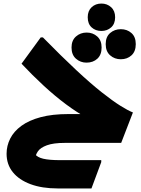

<svg xmlns="http://www.w3.org/2000/svg" viewBox="-20 -803 791 1079"><path d="M345 0Q280 0 243.5 13.5Q207 27 193 47.5Q179 68 178 89L176 62Q189 81 223 89Q257 97 317 97H549V108L494 256H304Q216 256 151.5 232Q87 208 52 164.5Q17 121 17 61Q17 16 37.5 -24.5Q58 -65 100.5 -96Q143 -127 208.5 -144.5Q274 -162 364 -162H511L470 -140Q414 -170 352 -216Q290 -262 226 -321Q162 -380 101 -445L209 -593H221Q327 -485 408.5 -409Q490 -333 551.5 -284.5Q613 -236 656 -209Q699 -182 727 -171L661 0ZM550 -629Q517 -629 495 -649Q473 -669 473 -706Q473 -742 495 -762.5Q517 -783 550 -783Q582 -783 604.5 -762.5Q627 -742 627 -706Q627 -669 604.5 -649Q582 -629 550 -629ZM659 -470Q624 -470 599 -492Q574 -514 574 -555Q574 -596 599 -617.5Q624 -639 659 -639Q694 -639 718.5 -617.5Q743 -596 743 -555Q743 -514 719 -492Q695 -470 659 -470ZM466 -451Q432 -451 407 -473Q382 -495 382 -536Q382 -576 407 -598Q432 -620 467 -620Q502 -620 526.5 -598Q551 -576 551 -536Q551 -495 527 -473Q503 -451 466 -451Z"/></svg>

Font: Kufam ExtraBold
Style: Italic
Weight: 800
Italic angle: -11°
Designer: Artur Schmal
Foundry: Original Type
Version: Version 1.301; ttfautohint (v1.8.3)